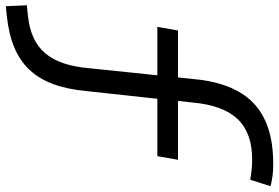

<svg xmlns="http://www.w3.org/2000/svg" viewBox="-208 -604 1014 699"><g transform="rotate(90 299.5 -255.0)"><path d="M-26.9 231.4 10.3 227.5C184.6 208.5 265.1 122.1 282.2 -63L310.1 -320.3H519L532.2 -395.5H317.9L323.7 -447.8C336.9 -595.7 400.9 -665.5 531.7 -665.5C553.7 -665.5 574.7 -663.6 605 -658.7L628.4 -732.4C602.1 -739.3 577.6 -742.2 547.9 -742.2C349.6 -742.2 254.4 -647 237.3 -442.9L232.4 -395.5H61.5L48.3 -320.3H224.6L199.2 -75.7C187 70.8 129.9 137.7 7.3 150.9L-30.3 154.8Z"/></g></svg>

Font: Cascadia Code PL SemiLight
Style: Italic
Weight: 350
Italic angle: -10°
Monospace: yes
Designer: Aaron Bell
Foundry: Saja Typeworks
Version: Version 2404.023